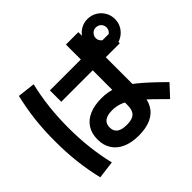

<svg xmlns="http://www.w3.org/2000/svg" viewBox="-180 -1018 1299 1299"><g transform="rotate(-45 469.0 -368.5)"><path d="M268.4 -152.4Q268.4 -209.2 294 -249.5Q319.7 -289.9 368.5 -310.9Q417.4 -331.9 485.4 -331.9Q547.8 -331.9 600.5 -311.1Q653.3 -290.2 718.9 -237.9Q784.6 -185.7 887.3 -83.1L809.2 1.3Q716.3 -93.1 660.6 -139.9Q604.9 -186.6 564.3 -204.9Q523.6 -223.1 478.7 -223.1Q431.7 -223.1 407.8 -205.6Q383.8 -188 383.8 -152.4Q383.8 -117.2 407.5 -99.7Q431.2 -82.2 478.7 -82.2Q514.7 -82.2 536.1 -91.7Q557.4 -101.2 567 -121.6Q576.6 -142 576.6 -176.3V-558.4L571.5 -561.8V-758.1H690.3V-565.6H701.5V-170.6Q701.5 -106.4 677 -62.2Q652.6 -18 604.3 4.3Q556 26.6 485.4 26.6Q417.4 26.6 368.8 5.1Q320.2 -16.4 294.3 -56.5Q268.4 -96.6 268.4 -152.4ZM275.6 -615.5H642.8V-603.9H835.4V-506.7H275.6ZM665.1 -645.3Q665.1 -681.9 682.9 -712.1Q700.7 -742.4 730.7 -760.1Q760.8 -777.8 796.2 -777.8Q832.6 -777.8 862.9 -760.1Q893.2 -742.4 911 -712.1Q928.7 -681.9 928.7 -645.3Q928.7 -609.4 911 -579.3Q893.2 -549.3 862.9 -531.5Q832.6 -513.7 796.2 -513.7Q760.8 -513.7 730.7 -531.5Q700.7 -549.3 682.9 -579.3Q665.1 -609.4 665.1 -645.3ZM848.2 -645.3Q848.2 -660.2 841.5 -672Q834.9 -683.9 822.7 -690.6Q810.6 -697.2 796.2 -697.2Q782.3 -697.2 770.7 -690.6Q759 -683.9 751.9 -671.8Q744.7 -659.6 744.7 -645.3Q744.7 -631.9 751.9 -620.3Q759 -608.6 770.7 -601.5Q782.3 -594.3 796.2 -594.3Q810.6 -594.3 822.7 -601.5Q834.9 -608.6 841.5 -620.3Q848.2 -631.9 848.2 -645.3ZM56.5 -348Q56.5 -454 67.2 -548Q78 -642 100.8 -737.3L227.3 -722.6Q205.9 -633.7 195.5 -541.1Q185 -448.6 185 -348Q185 -248.5 195.5 -156Q205.9 -63.4 227.3 25.3L100.8 41.3Q78 -54.1 67.2 -148.6Q56.5 -243.1 56.5 -348Z"/></g></svg>

Font: Pretendard JP Variable
Style: Regular
Weight: 400
Designer: Base glyphs from Inter by Rasmus Andersson; Hangul glyphs from Noto Sans CJK(Source Han Sans) by Jang Soo-young and Kang
Foundry: Kil Hyung-jin
Version: Version 1.307;Glyphs 3.2 (3192)